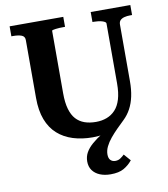

<svg xmlns="http://www.w3.org/2000/svg" viewBox="-100 -794 978 1117"><g transform="rotate(-10 389.5 -235.0)"><path d="M537 -48 524 -15Q496 -2 464.5 4Q433 10 398 10Q334 10 281.5 -6.5Q229 -23 191 -57Q153 -91 132.5 -144.5Q112 -198 112 -273V-615Q112 -637 92.5 -644Q73 -651 44 -651H33V-710H350V-651H341Q329 -651 317 -650.5Q305 -650 294.5 -648.5Q284 -647 278 -645.5Q272 -644 272 -641V-272Q272 -217 283 -179Q294 -141 314.5 -118.5Q335 -96 364.5 -85.5Q394 -75 432 -75Q467 -75 496 -86Q525 -97 546.5 -120Q568 -143 579.5 -181Q591 -219 591 -274V-629Q591 -634 584.5 -638Q578 -642 568 -645Q558 -648 545.5 -649.5Q533 -651 521 -651H512V-710H746V-651H735Q716 -651 700.5 -647Q685 -643 676 -634Q667 -625 667 -608V-274Q667 -225 658.5 -185Q650 -145 633 -113.5Q616 -82 591 -58Q570 -38 547.5 -15.5Q525 7 506 30Q487 53 475.5 76.5Q464 100 464 123Q464 146 475 157Q486 168 503 168Q521 168 534.5 158.5Q548 149 557 140L592 180Q570 207 541 223.5Q512 240 463 240Q427 240 399.5 228.5Q372 217 356.5 195.5Q341 174 341 143Q341 114 354.5 90Q368 66 394 43.5Q420 21 456 -1.5Q492 -24 537 -48Z"/></g></svg>

Font: Roboto Serif 28pt SemiBold
Style: Regular
Weight: 600
Designer: Greg Gazdowicz
Foundry: Commercial Type
Version: Version 1.008